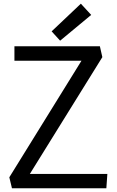

<svg xmlns="http://www.w3.org/2000/svg" viewBox="-20 -1006 624 1026"><path d="M29.8 -58.6 415.5 -681.6H57.1V-758.8H513.7L526.9 -700.7L139.6 -76.7H553.7L548.3 0H43.9ZM301.3 -788.6 255.9 -838.4 412.1 -986.3 467.3 -926.3Z"/></svg>

Font: Duru Sans
Style: Regular
Weight: 400
Designer: Onur Yazõcõgil
Foundry: Onur Yazõcõgil
Version: Version 1.001